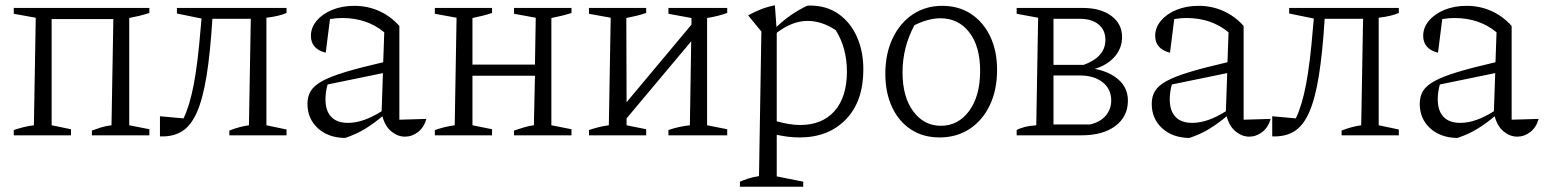

<svg xmlns="http://www.w3.org/2000/svg" viewBox="-20 -511 5830 725"><path d="M32 0V-20Q50 -26 67.5 -30.5Q85 -35 108 -38L115 -444L32 -459V-481H544V-462Q525 -456 507 -451.5Q489 -447 468 -443V-38L544 -23V0H327V-18Q344 -24 360.5 -29.5Q377 -35 401 -38L408 -439H175V-38L248 -23V0Z M584 4V-72L673 -64Q696 -111 711.5 -191.5Q727 -272 738 -408L741 -441L648 -460V-481H1062V-462Q1048 -456 1029.5 -451.5Q1011 -447 986 -444V-38L1062 -22V0H846V-18Q884 -33 920 -38L927 -440H782Q774 -311 760 -224.5Q746 -138 723.5 -87Q701 -36 667 -15Q633 6 584 4Z M1283 10Q1219 9 1180 -27Q1141 -63 1141 -119Q1141 -147 1153.5 -167.5Q1166 -188 1197 -205Q1228 -222 1284 -239Q1340 -256 1427 -276L1431 -389Q1366 -443 1272 -443Q1250 -443 1226 -439L1210 -312Q1154 -326 1154 -376Q1154 -407 1176 -433Q1198 -459 1235 -474Q1272 -489 1318 -489Q1368 -489 1411.5 -469.5Q1455 -450 1488 -413V-59L1590 -62Q1581 -30 1558.5 -12.5Q1536 5 1509 5Q1482 5 1458 -14.5Q1434 -34 1424 -72Q1392 -45 1358.5 -24.5Q1325 -4 1283 10ZM1209 -136Q1209 -93 1230.5 -70Q1252 -47 1294 -47Q1352 -47 1421 -91L1426 -235L1217 -192Q1209 -164 1209 -136Z M1622 0V-20Q1640 -26 1657.5 -30.5Q1675 -35 1697 -38L1704 -444L1622 -459V-481H1838V-462Q1820 -456 1802 -451.5Q1784 -447 1764 -443V-267H2000L2003 -444L1921 -459V-481H2138V-462Q2119 -456 2101 -451.5Q2083 -447 2062 -443V-38L2138 -23V0H1921V-18Q1939 -24 1958.5 -30Q1978 -36 1996 -38L2000 -225H1764V-38L1838 -23V0Z M2204 0V-20Q2222 -26 2239.5 -30.5Q2257 -35 2279 -38L2286 -444L2204 -459V-481H2420V-462Q2402 -456 2384 -451.5Q2366 -447 2345 -443L2346 -125L2591 -418V-443L2504 -459V-481H2726V-462Q2693 -450 2650 -443V-38L2726 -23V0H2504V-20Q2524 -27 2545 -31.5Q2566 -36 2585 -38L2590 -355L2346 -64V-38L2420 -23V0Z M2774 194V175Q2788 169 2804.5 163.5Q2821 158 2846 154L2855 -392L2805 -453Q2830 -467 2855 -476.5Q2880 -486 2906 -491L2912 -409Q2939 -435 2967.5 -454.5Q2996 -474 3027 -489Q3032 -490 3039 -490Q3101 -490 3146 -458.5Q3191 -427 3215.5 -372.5Q3240 -318 3240 -249Q3240 -128 3174 -60Q3108 8 2999 8Q2958 8 2913 -2V155L3013 175V194ZM3030 -432Q2971 -432 2913 -387V-53Q2963 -39 3001 -39Q3085 -39 3131.5 -92Q3178 -145 3178 -241Q3178 -329 3136 -397Q3083 -432 3030 -432Z M3528 8Q3466 8 3420 -22Q3374 -52 3348.5 -106.5Q3323 -161 3323 -232Q3323 -308 3350.5 -366Q3378 -424 3426.5 -456.5Q3475 -489 3538 -489Q3600 -489 3646.5 -458.5Q3693 -428 3719 -373.5Q3745 -319 3745 -247Q3745 -171 3717.5 -113.5Q3690 -56 3641 -24Q3592 8 3528 8ZM3533 -36Q3598 -36 3639.5 -92Q3681 -148 3681 -244Q3681 -336 3640 -389Q3599 -442 3531 -442Q3486 -442 3433 -416Q3388 -332 3388 -238Q3388 -145 3428.5 -90.5Q3469 -36 3533 -36Z M3819 0V-20Q3829 -26 3847.5 -31Q3866 -36 3893 -38L3900 -444L3819 -459V-481H4069Q4136 -481 4176.5 -451Q4217 -421 4217 -371Q4217 -329 4189 -297Q4161 -265 4114 -251Q4171 -240 4205 -209Q4239 -178 4239 -131Q4239 -71 4192 -35.5Q4145 0 4063 0ZM4057 -440H3958V-266H4072Q4154 -296 4154 -360Q4154 -398 4128 -419Q4102 -440 4057 -440ZM4058 -226H3958V-41H4096Q4135 -50 4155.5 -74.5Q4176 -99 4176 -131Q4176 -175 4143.5 -200.5Q4111 -226 4058 -226Z M4471 10Q4407 9 4368 -27Q4329 -63 4329 -119Q4329 -147 4341.5 -167.5Q4354 -188 4385 -205Q4416 -222 4472 -239Q4528 -256 4615 -276L4619 -389Q4554 -443 4460 -443Q4438 -443 4414 -439L4398 -312Q4342 -326 4342 -376Q4342 -407 4364 -433Q4386 -459 4423 -474Q4460 -489 4506 -489Q4556 -489 4599.5 -469.5Q4643 -450 4676 -413V-59L4778 -62Q4769 -30 4746.5 -12.5Q4724 5 4697 5Q4670 5 4646 -14.5Q4622 -34 4612 -72Q4580 -45 4546.5 -24.5Q4513 -4 4471 10ZM4397 -136Q4397 -93 4418.5 -70Q4440 -47 4482 -47Q4540 -47 4609 -91L4614 -235L4405 -192Q4397 -164 4397 -136Z M4784 4V-72L4873 -64Q4896 -111 4911.5 -191.5Q4927 -272 4938 -408L4941 -441L4848 -460V-481H5262V-462Q5248 -456 5229.5 -451.5Q5211 -447 5186 -444V-38L5262 -22V0H5046V-18Q5084 -33 5120 -38L5127 -440H4982Q4974 -311 4960 -224.5Q4946 -138 4923.5 -87Q4901 -36 4867 -15Q4833 6 4784 4Z M5483 10Q5419 9 5380 -27Q5341 -63 5341 -119Q5341 -147 5353.5 -167.5Q5366 -188 5397 -205Q5428 -222 5484 -239Q5540 -256 5627 -276L5631 -389Q5566 -443 5472 -443Q5450 -443 5426 -439L5410 -312Q5354 -326 5354 -376Q5354 -407 5376 -433Q5398 -459 5435 -474Q5472 -489 5518 -489Q5568 -489 5611.5 -469.5Q5655 -450 5688 -413V-59L5790 -62Q5781 -30 5758.5 -12.5Q5736 5 5709 5Q5682 5 5658 -14.5Q5634 -34 5624 -72Q5592 -45 5558.5 -24.5Q5525 -4 5483 10ZM5409 -136Q5409 -93 5430.5 -70Q5452 -47 5494 -47Q5552 -47 5621 -91L5626 -235L5417 -192Q5409 -164 5409 -136Z"/></svg>

Font: Piazzolla Light
Style: Regular
Weight: 300
Designer: Juan Pablo del Peral
Foundry: Huerta Tipografica
Version: Version 1.330